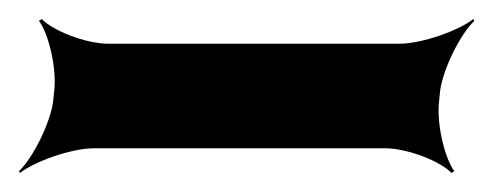

<svg xmlns="http://www.w3.org/2000/svg" viewBox="-60 -46 519 202"><path d="M402 60 403 50C406 26 425 -11 439 -24L438 -26C423 -14 384 0 360 0H54C30 0 -5 -14 -16 -26L-19 -24C-9 -11 0 26 -3 50L-4 60C-7 84 -26 121 -40 134L-39 136C-24 124 15 110 39 110H345C369 110 404 124 415 136L418 134C408 121 399 84 402 60Z"/></svg>

Font: Asimov
Style: EdgeNarIt
Weight: 500
Designer: Google
Version: Version 2.000980: 2014